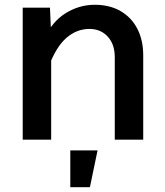

<svg xmlns="http://www.w3.org/2000/svg" viewBox="-20 -584 690 803"><path d="M460 0V-345Q460 -399 430.5 -431Q401 -463 354 -463Q300 -463 256.5 -424.5Q213 -386 182 -301L164 -420Q197 -493 254 -528.5Q311 -564 376 -564Q439 -564 484.5 -537.5Q530 -511 554.5 -463.5Q579 -416 579 -352V0ZM75 0V-552H189L194 -436V0ZM274 199V45H388L356 199Z"/></svg>

Font: Azeret Mono Thin Medium
Style: Regular
Weight: 500
Version: Version 1.002